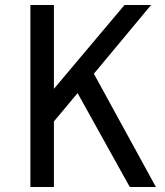

<svg xmlns="http://www.w3.org/2000/svg" viewBox="-20 -745 656 765"><path d="M497.1 0 289.1 -374 194.8 -261.2V0H101.1V-725.1H194.8V-391.1L476.1 -725.1H582L354 -451.2L601.1 0Z"/></svg>

Font: Stilu
Style: Regular
Weight: 400
Designer: Genilson Lima Santos
Foundry: Genilson Lima Santos
Version: Version 1.200;PS 001.200;hotconv 1.0.88;makeotf.lib2.5.64775